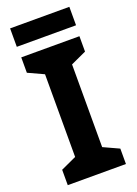

<svg xmlns="http://www.w3.org/2000/svg" viewBox="-164 -1009 717 1008"><g transform="rotate(-20 194.5 -504.5)"><path d="M357 -66H32V-152L119 -192V-654L32 -694V-780H357V-694L270 -654V-192L357 -152ZM360 -943V-840H29V-943Z"/></g></svg>

Font: Noto Sans Malayalam UI
Style: Regular
Weight: 400
Designer: Jelle Bosma - Monotype Design Team
Foundry: Monotype Imaging Inc.
Version: Version 2.104